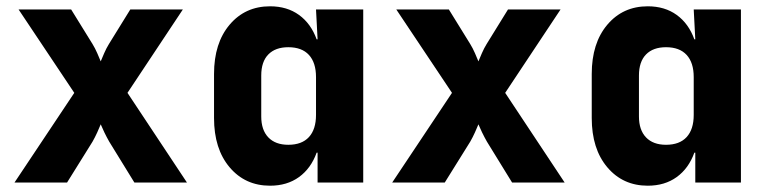

<svg xmlns="http://www.w3.org/2000/svg" viewBox="-20 -580 2440 610"><path d="M26 0 216 -285 39 -550H206L274 -440Q282 -427 289 -411Q296 -395 300 -385Q304 -395 311 -411Q318 -427 326 -440L394 -550H561L385 -285L574 0H407L327 -130Q319 -144 311.5 -159.5Q304 -175 300 -185Q296 -175 289 -159.5Q282 -144 274 -130L193 0Z M838 10Q759 10 709.5 -48.5Q660 -107 660 -205V-345Q660 -443 709.5 -501.5Q759 -560 838 -560Q892 -560 930 -532.5Q968 -505 986 -455H989L984 -550H1134V0H989V-95H986Q968 -45 930 -17.5Q892 10 838 10ZM896 -120Q939 -120 961.5 -144.5Q984 -169 984 -215V-335Q984 -381 961.5 -405.5Q939 -430 896 -430Q855 -430 832.5 -407Q810 -384 810 -340V-210Q810 -167 832.5 -143.5Q855 -120 896 -120Z M1226 0 1416 -285 1239 -550H1406L1474 -440Q1482 -427 1489 -411Q1496 -395 1500 -385Q1504 -395 1511 -411Q1518 -427 1526 -440L1594 -550H1761L1585 -285L1774 0H1607L1527 -130Q1519 -144 1511.5 -159.5Q1504 -175 1500 -185Q1496 -175 1489 -159.5Q1482 -144 1474 -130L1393 0Z M2038 10Q1959 10 1909.5 -48.5Q1860 -107 1860 -205V-345Q1860 -443 1909.5 -501.5Q1959 -560 2038 -560Q2092 -560 2130 -532.5Q2168 -505 2186 -455H2189L2184 -550H2334V0H2189V-95H2186Q2168 -45 2130 -17.5Q2092 10 2038 10ZM2096 -120Q2139 -120 2161.5 -144.5Q2184 -169 2184 -215V-335Q2184 -381 2161.5 -405.5Q2139 -430 2096 -430Q2055 -430 2032.5 -407Q2010 -384 2010 -340V-210Q2010 -167 2032.5 -143.5Q2055 -120 2096 -120Z"/></svg>

Font: JetBrains Mono NL ExtraBold
Style: Regular
Weight: 800
Designer: Philipp Nurullin, Konstantin Bulenkov
Foundry: JetBrains
Version: Version 2.304; ttfautohint (v1.8.4.7-5d5b)